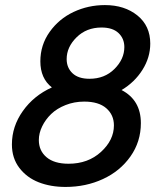

<svg xmlns="http://www.w3.org/2000/svg" viewBox="-20 -719 618 748"><path d="M235.4 9.3Q177.2 9.3 130.9 -8.8Q84.5 -26.9 55.4 -64.9Q26.4 -103 26.4 -156.2Q26.4 -226.6 69.1 -286.6Q111.8 -346.7 182.1 -378.4Q137.2 -413.6 137.2 -480Q137.2 -543.5 173.3 -594.5Q209.5 -645.5 266.6 -672.4Q323.7 -699.2 388.7 -699.2Q465.3 -699.2 515.4 -658.7Q565.4 -618.2 565.4 -549.3Q565.4 -495.1 534.9 -446.8Q504.4 -398.4 453.6 -368.2Q528.8 -329.1 528.8 -239.3Q528.8 -167 488.3 -109.6Q447.8 -52.2 381.1 -21.5Q314.5 9.3 235.4 9.3ZM328.6 -412.1Q387.7 -412.1 426 -450.4Q464.4 -488.8 464.4 -535.6Q464.4 -568.8 441.7 -590.3Q418.9 -611.8 375.5 -611.8Q316.9 -611.8 278.3 -573.7Q239.7 -535.6 239.7 -488.8Q239.7 -455.1 262.5 -433.6Q285.2 -412.1 328.6 -412.1ZM247.1 -81.1Q323.2 -81.1 373.5 -127.2Q423.8 -173.3 423.8 -230.5Q423.8 -271.5 394 -297.4Q364.3 -323.2 308.1 -323.2Q269.5 -323.2 235.6 -309.8Q201.7 -296.4 179.4 -274.9Q157.2 -253.4 144.3 -226.8Q131.3 -200.2 131.3 -173.3Q131.3 -131.8 161.4 -106.4Q191.4 -81.1 247.1 -81.1Z"/></svg>

Font: HK Grotesk SmBold Legacy Italic
Style: Regular
Weight: 600
Italic angle: -13°
Designer: Alfredo Marco Pradil
Foundry: Hanken Design Co.
Version: Version 2.022;PS 002.022;hotconv 1.0.88;makeotf.lib2.5.64775